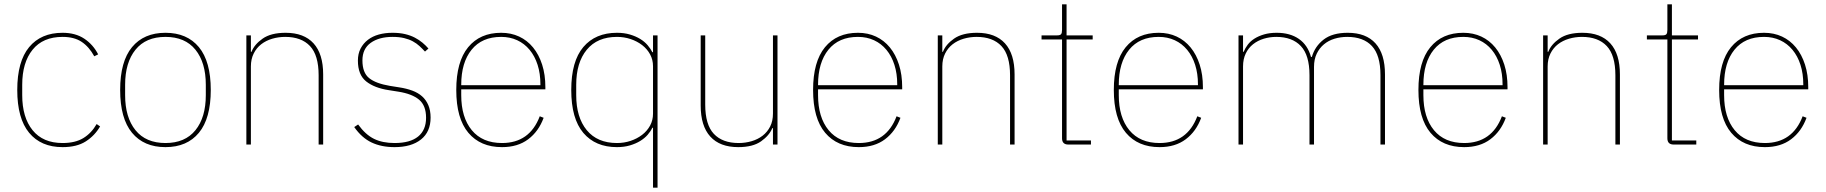

<svg xmlns="http://www.w3.org/2000/svg" viewBox="-20 -670 8462 890"><path d="M270 12Q170 12 115 -54.5Q60 -121 60 -253Q60 -385 115 -451.5Q170 -518 270 -518Q330 -518 371 -490.5Q412 -463 435 -418L417 -409Q393 -453 358.5 -476Q324 -499 270 -499Q179 -499 131 -439.5Q83 -380 83 -277V-229Q83 -126 131 -66.5Q179 -7 270 -7Q329 -7 366.5 -30Q404 -53 428 -95L444 -84Q419 -41 377.5 -14.5Q336 12 270 12Z M747 12Q647 12 592 -54.5Q537 -121 537 -253Q537 -385 592 -451.5Q647 -518 747 -518Q847 -518 902 -451.5Q957 -385 957 -253Q957 -121 902 -54.5Q847 12 747 12ZM747 -7Q838 -7 886 -66.5Q934 -126 934 -229V-277Q934 -380 886 -439.5Q838 -499 747 -499Q656 -499 608 -439.5Q560 -380 560 -277V-229Q560 -126 608 -66.5Q656 -7 747 -7Z M1122 0V-506H1143V-430H1146Q1159 -464 1197.5 -491Q1236 -518 1304 -518Q1389 -518 1433.5 -469Q1478 -420 1478 -325V0H1457V-321Q1457 -414 1417 -456.5Q1377 -499 1302 -499Q1271 -499 1242 -490.5Q1213 -482 1191 -465Q1169 -448 1156 -422Q1143 -396 1143 -362V0Z M1809 12Q1748 12 1702.5 -9.5Q1657 -31 1622 -81L1640 -93Q1674 -46 1713.5 -26.5Q1753 -7 1809 -7Q1881 -7 1918 -37Q1955 -67 1955 -124Q1955 -181 1922.5 -208Q1890 -235 1827 -245L1783 -252Q1716 -262 1677.5 -292.5Q1639 -323 1639 -389Q1639 -421 1651.5 -445Q1664 -469 1685.5 -485.5Q1707 -502 1736 -510Q1765 -518 1799 -518Q1832 -518 1857.5 -512Q1883 -506 1903 -495.5Q1923 -485 1938.5 -472Q1954 -459 1966 -445L1950 -431Q1938 -444 1924.5 -456.5Q1911 -469 1893.5 -478.5Q1876 -488 1853 -493.5Q1830 -499 1800 -499Q1737 -499 1698.5 -471.5Q1660 -444 1660 -390Q1660 -333 1691 -308Q1722 -283 1787 -272L1831 -265Q1864 -260 1891 -250Q1918 -240 1936.5 -223.5Q1955 -207 1965.5 -182.5Q1976 -158 1976 -125Q1976 -59 1931.5 -23.5Q1887 12 1809 12Z M2307 12Q2207 12 2151 -54.5Q2095 -121 2095 -253Q2095 -384 2150 -451Q2205 -518 2303 -518Q2349 -518 2386.5 -500.5Q2424 -483 2451 -450Q2478 -417 2493 -370.5Q2508 -324 2508 -266V-256H2118V-229Q2118 -126 2167 -66.5Q2216 -7 2307 -7Q2435 -7 2482 -131L2500 -124Q2477 -61 2428.5 -24.5Q2380 12 2307 12ZM2303 -499Q2214 -499 2166 -439.5Q2118 -380 2118 -277V-275H2485V-279Q2485 -329 2472 -369.5Q2459 -410 2435 -439Q2411 -468 2377.5 -483.5Q2344 -499 2303 -499Z M3007 -78H3004Q2996 -61 2982 -45Q2968 -29 2947.5 -16.5Q2927 -4 2900 4Q2873 12 2840 12Q2740 12 2684 -54Q2628 -120 2628 -253Q2628 -386 2684 -452Q2740 -518 2840 -518Q2873 -518 2900 -510Q2927 -502 2947.5 -489.5Q2968 -477 2982 -460.5Q2996 -444 3004 -428H3007V-506H3028V200H3007ZM2840 -7Q2873 -7 2903 -17Q2933 -27 2956.5 -45Q2980 -63 2993.5 -88Q3007 -113 3007 -143V-363Q3007 -393 2993.5 -418Q2980 -443 2956.5 -461Q2933 -479 2903 -489Q2873 -499 2840 -499Q2749 -499 2700 -439.5Q2651 -380 2651 -277V-229Q2651 -126 2700 -66.5Q2749 -7 2840 -7Z M3563 -76H3560Q3546 -42 3508 -15Q3470 12 3402 12Q3317 12 3272.5 -37Q3228 -86 3228 -181V-506H3249V-185Q3249 -92 3289 -49.5Q3329 -7 3404 -7Q3435 -7 3464 -15.5Q3493 -24 3515 -41Q3537 -58 3550 -83.5Q3563 -109 3563 -144V-506H3584V0H3563Z M3961 12Q3861 12 3805 -54.5Q3749 -121 3749 -253Q3749 -384 3804 -451Q3859 -518 3957 -518Q4003 -518 4040.5 -500.5Q4078 -483 4105 -450Q4132 -417 4147 -370.5Q4162 -324 4162 -266V-256H3772V-229Q3772 -126 3821 -66.5Q3870 -7 3961 -7Q4089 -7 4136 -131L4154 -124Q4131 -61 4082.5 -24.5Q4034 12 3961 12ZM3957 -499Q3868 -499 3820 -439.5Q3772 -380 3772 -277V-275H4139V-279Q4139 -329 4126 -369.5Q4113 -410 4089 -439Q4065 -468 4031.5 -483.5Q3998 -499 3957 -499Z M4327 0V-506H4348V-430H4351Q4364 -464 4402.5 -491Q4441 -518 4509 -518Q4594 -518 4638.5 -469Q4683 -420 4683 -325V0H4662V-321Q4662 -414 4622 -456.5Q4582 -499 4507 -499Q4476 -499 4447 -490.5Q4418 -482 4396 -465Q4374 -448 4361 -422Q4348 -396 4348 -362V0Z M4932 0Q4903 0 4903 -29V-487H4808V-506H4880Q4894 -506 4898.5 -511.5Q4903 -517 4903 -531V-650H4924V-506H5045V-487H4924V-19H5037V0Z M5355 12Q5255 12 5199 -54.5Q5143 -121 5143 -253Q5143 -384 5198 -451Q5253 -518 5351 -518Q5397 -518 5434.5 -500.5Q5472 -483 5499 -450Q5526 -417 5541 -370.5Q5556 -324 5556 -266V-256H5166V-229Q5166 -126 5215 -66.5Q5264 -7 5355 -7Q5483 -7 5530 -131L5548 -124Q5525 -61 5476.5 -24.5Q5428 12 5355 12ZM5351 -499Q5262 -499 5214 -439.5Q5166 -380 5166 -277V-275H5533V-279Q5533 -329 5520 -369.5Q5507 -410 5483 -439Q5459 -468 5425.5 -483.5Q5392 -499 5351 -499Z M5721 0V-506H5742V-430H5745Q5752 -447 5764 -463Q5776 -479 5795 -491Q5814 -503 5839.5 -510.5Q5865 -518 5898 -518Q5960 -518 6001 -489.5Q6042 -461 6057 -406H6061Q6075 -455 6115.5 -486.5Q6156 -518 6227 -518Q6312 -518 6356 -469Q6400 -420 6400 -325V0H6379V-322Q6379 -414 6339.5 -456.5Q6300 -499 6225 -499Q6194 -499 6166 -490.5Q6138 -482 6117 -464.5Q6096 -447 6083.5 -421Q6071 -395 6071 -360V0H6050V-322Q6050 -414 6010 -456.5Q5970 -499 5896 -499Q5866 -499 5838 -490.5Q5810 -482 5788.5 -465Q5767 -448 5754.5 -422Q5742 -396 5742 -362V0Z M6767 12Q6667 12 6611 -54.5Q6555 -121 6555 -253Q6555 -384 6610 -451Q6665 -518 6763 -518Q6809 -518 6846.5 -500.5Q6884 -483 6911 -450Q6938 -417 6953 -370.5Q6968 -324 6968 -266V-256H6578V-229Q6578 -126 6627 -66.5Q6676 -7 6767 -7Q6895 -7 6942 -131L6960 -124Q6937 -61 6888.5 -24.5Q6840 12 6767 12ZM6763 -499Q6674 -499 6626 -439.5Q6578 -380 6578 -277V-275H6945V-279Q6945 -329 6932 -369.5Q6919 -410 6895 -439Q6871 -468 6837.5 -483.5Q6804 -499 6763 -499Z M7133 0V-506H7154V-430H7157Q7170 -464 7208.5 -491Q7247 -518 7315 -518Q7400 -518 7444.5 -469Q7489 -420 7489 -325V0H7468V-321Q7468 -414 7428 -456.5Q7388 -499 7313 -499Q7282 -499 7253 -490.5Q7224 -482 7202 -465Q7180 -448 7167 -422Q7154 -396 7154 -362V0Z M7738 0Q7709 0 7709 -29V-487H7614V-506H7686Q7700 -506 7704.5 -511.5Q7709 -517 7709 -531V-650H7730V-506H7851V-487H7730V-19H7843V0Z M8161 12Q8061 12 8005 -54.5Q7949 -121 7949 -253Q7949 -384 8004 -451Q8059 -518 8157 -518Q8203 -518 8240.5 -500.5Q8278 -483 8305 -450Q8332 -417 8347 -370.5Q8362 -324 8362 -266V-256H7972V-229Q7972 -126 8021 -66.5Q8070 -7 8161 -7Q8289 -7 8336 -131L8354 -124Q8331 -61 8282.5 -24.5Q8234 12 8161 12ZM8157 -499Q8068 -499 8020 -439.5Q7972 -380 7972 -277V-275H8339V-279Q8339 -329 8326 -369.5Q8313 -410 8289 -439Q8265 -468 8231.5 -483.5Q8198 -499 8157 -499Z"/></svg>

Font: IBM Plex Sans Thai Thin
Style: Regular
Weight: 100
Designer: Mike Abbink, Paul van der Laan, Pieter van Rosmalen, Ben Mitchell, Mark Frömberg
Foundry: Bold Monday
Version: Version 1.1